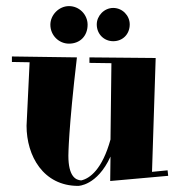

<svg xmlns="http://www.w3.org/2000/svg" viewBox="-20 -577 602 629"><path d="M273 -389V-371L345 -370L342 -120C315 -22 274 8 246 14C228 13 204 1 204 -67C204 -67 204 -152 232 -389L19 -392V-374L77 -373L67 -165C67 -66 122 32 236 32C236 32 298 32 342 -64L341 16L531 -1L529 -19L478 -14L490 -387ZM145 -496C145 -461 173 -434 206 -434C242 -434 267 -459 267 -496C267 -529 240 -557 206 -557C173 -557 145 -528 145 -496ZM297 -497C297 -465 321 -442 351 -442C382 -442 405 -465 405 -497C405 -526 381 -551 351 -551C321 -551 297 -525 297 -497Z"/></svg>

Font: Purple Purse
Style: Regular
Weight: 400
Designer: Astigmatic (AOETI)
Foundry: Astigmatic (AOETI)
Version: Version 1.000